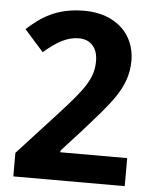

<svg xmlns="http://www.w3.org/2000/svg" viewBox="-52 -768 647 812"><g transform="rotate(5 271.5 -362.0)"><path d="M508 0V-119H224V-126L307 -217C417 -342 490 -414 490 -531C490 -643 407 -724 274 -724C154 -724 90 -677 32 -625L113 -534C167 -581 211 -606 261 -606C307 -606 341 -576 341 -516C341 -441 303 -393 202 -282L35 -100V0Z"/></g></svg>

Font: Noto Sans Display
Style: Bold
Weight: 700
Designer: Monotype Design Team
Foundry: Monotype Imaging Inc.
Version: Version 1.900